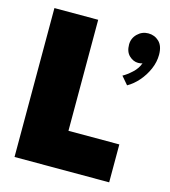

<svg xmlns="http://www.w3.org/2000/svg" viewBox="-101 -741 726 822"><g transform="rotate(15 262.0 -330.0)"><path d="M425 -421 395 -456Q413 -465.5 434.8 -485.5Q456.5 -505.5 464.5 -529.5Q458 -526 445.5 -526Q424 -526 406 -543Q388 -560 388 -592Q388 -620 408.2 -639.8Q428.5 -659.5 456 -659.5Q484 -659.5 503.8 -640.5Q523.5 -621.5 523.5 -582.5Q523.5 -550.5 509.8 -518.8Q496 -487 473.5 -461.2Q451 -435.5 425 -421ZM39 -660H233V-168H458.5V0H39Z"/></g></svg>

Font: League Spartan Thin Black
Style: Regular
Weight: 900
Version: Version 2.002